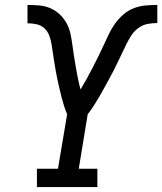

<svg xmlns="http://www.w3.org/2000/svg" viewBox="-20 -755 655 775"><path d="M129 0V-74H214L251 -294Q244 -310 238.5 -327.5Q233 -345 228.5 -362.5Q224 -380 220 -397.5Q216 -415 212 -433Q208 -451 205 -469Q202 -487 199 -505Q196 -523 193.5 -541Q191 -559 188 -577Q185 -595 178.5 -612Q172 -629 159 -641Q146 -653 128 -657Q110 -661 91 -661V-735Q115 -735 138.5 -733Q162 -731 183 -722Q204 -713 220.5 -697.5Q237 -682 248 -662.5Q259 -643 264 -620.5Q269 -598 272 -575Q275 -552 278.5 -529.5Q282 -507 286 -484Q290 -461 294.5 -438.5Q299 -416 305 -394Q318 -415 330 -437Q342 -459 353.5 -481Q365 -503 376 -525.5Q387 -548 397.5 -570.5Q408 -593 418.5 -615.5Q429 -638 443.5 -658.5Q458 -679 477.5 -696Q497 -713 520.5 -722Q544 -731 568 -733Q592 -735 615 -735V-662Q596 -662 576.5 -658.5Q557 -655 540 -643Q523 -631 511.5 -614Q500 -597 491 -578.5Q482 -560 473.5 -542Q465 -524 456 -505.5Q447 -487 438 -469Q429 -451 419 -433.5Q409 -416 399.5 -398Q390 -380 379.5 -362.5Q369 -345 358 -327.5Q347 -310 334 -294L298 -74H373V0Z"/></svg>

Font: Iosevka Curly Slab Extended
Style: Italic
Weight: 400
Width: 7
Italic angle: -9°
Monospace: yes
Designer: Belleve Invis
Foundry: Belleve Invis
Version: Version 11.1.0; ttfautohint (v1.8.3)